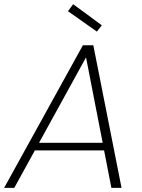

<svg xmlns="http://www.w3.org/2000/svg" viewBox="-38 -904 685 924"><path d="M498 0 462.9 -180.2H129.9L30.8 0H-18.1L360.8 -686H411.1L546.9 0ZM456.1 -216.8 376 -627.9 149.9 -216.8ZM289.1 -850.1 314 -883.8 452.1 -782.2 428.2 -752Z"/></svg>

Font: SVN-Poppins ExtraLight
Style: Italic
Weight: 200
Italic angle: -10°
Designer: Ninad Kale (Devanagari), Jonny Pinhorn (Latin)
Foundry: Indian Type Foundry
Version: Version 3.002 2017